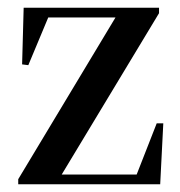

<svg xmlns="http://www.w3.org/2000/svg" viewBox="-20 -475 463 495"><path d="M27 0V-13L288 -447V-421L284 -430H184H68L109 -441L53 -307L37 -309L41 -455H390V-441L127 -5L135 -40V-25H242H368L328 -14L384 -157H401L393 0Z"/></svg>

Font: Source Serif 4 60pt SemiBold
Style: Regular
Weight: 600
Version: Version 4.004;hotconv 1.0.116;makeotfexe 2.5.65601